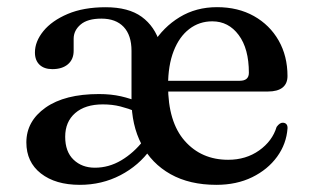

<svg xmlns="http://www.w3.org/2000/svg" viewBox="-20 -500 868 531"><path d="M356.2 -191.3Q335.3 -199.9 313 -205.6Q290.8 -211.3 264.3 -211.3Q215.6 -211.3 188 -187.3Q160.3 -163.3 160.3 -121.7Q160.3 -80.4 183.5 -58.3Q206.6 -36.2 242.4 -36.2Q281 -36.2 315.4 -56.6Q349.7 -77 376.5 -111.2L396.4 -87.4Q364.4 -42.3 313.1 -15.5Q261.7 11.2 200.8 11.2Q133.4 11.2 93.1 -20.3Q52.9 -51.8 52.9 -106.1Q52.9 -164.8 106 -202.4Q159.2 -239.9 253.7 -239.9Q287.1 -239.9 314.8 -233.6Q342.5 -227.2 364.2 -217.5ZM775.1 -289.7Q775.1 -268.8 761.4 -257.8Q747.6 -246.9 721.1 -246.9H418.4V-276.6H643Q668.3 -276.6 668.3 -298.7Q668.3 -365.4 640.1 -403.2Q612 -441 567.1 -441Q531.2 -441 503.5 -419.8Q475.8 -398.6 460.3 -358.9Q444.8 -319.1 444.8 -263.3Q444.8 -162.7 490.9 -110.4Q537 -58.1 611 -58.1Q660.3 -58.1 696.8 -84Q733.2 -109.9 745 -149Q753.9 -161.2 762.5 -160.6Q768.6 -160.4 772.1 -156.5Q775.5 -152.5 775.2 -145.3Q772.2 -102.2 746.4 -66.6Q720.5 -31 677.4 -9.9Q634.2 11.2 578.4 11.2Q504.3 11.2 451.7 -18.3Q399.2 -47.8 371.4 -100.9Q343.7 -154 343.7 -224.1V-359.3Q343.7 -402.6 322 -425.6Q300.3 -448.5 260.5 -448.5Q222 -448.5 202.9 -432.1Q183.7 -415.7 183.7 -392.8V-359.4Q183.7 -335.9 167.9 -322.3Q152 -308.8 124.8 -308.8Q102.1 -308.8 89.3 -321Q76.6 -333.3 76.6 -354.8Q76.6 -385.1 99.9 -413.9Q123.3 -442.7 167.2 -461.4Q211.1 -480 272.2 -480Q335.4 -480 371.9 -453.5Q408.3 -427 422.6 -379.2L403 -378.7Q431.4 -424.9 476.9 -452.6Q522.3 -480.2 580.1 -480.2Q638.3 -480.2 682.2 -455.6Q726 -431 750.6 -388Q775.1 -345 775.1 -289.7Z"/></svg>

Font: Fraunces
Style: Regular
Weight: 900
Version: Version 1.000;[b76b70a41]